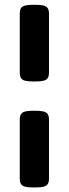

<svg xmlns="http://www.w3.org/2000/svg" viewBox="-20 -786 294 821"><path d="M64.5 -23.4V-273.4Q64.5 -289.4 69.7 -297.7Q75 -306.1 87.9 -309.3Q100.8 -312.5 127 -312.5Q153.1 -312.5 166 -309.3Q178.9 -306.1 184.2 -297.7Q189.5 -289.4 189.5 -273.4V-23.4Q189.5 -7.5 184.2 0.8Q178.9 9.2 166 12.4Q153.1 15.6 127 15.6Q100.8 15.6 87.9 12.4Q75 9.2 69.7 0.8Q64.5 -7.5 64.5 -23.4ZM64.5 -476.6V-726.6Q64.5 -742.5 69.7 -750.8Q75 -759.2 87.9 -762.4Q100.8 -765.6 127 -765.6Q153.1 -765.6 166 -762.4Q178.9 -759.2 184.2 -750.8Q189.5 -742.5 189.5 -726.6V-476.6Q189.5 -460.6 184.2 -452.3Q178.9 -443.9 166 -440.7Q153.1 -437.5 127 -437.5Q100.8 -437.5 87.9 -440.7Q75 -443.9 69.7 -452.3Q64.5 -460.6 64.5 -476.6Z"/></svg>

Font: Gyrochrome
Style: Regular
Weight: 400
Designer: David Moles
Foundry: David Moles
Version: Version 1.005;Glyphs 3.2.3 (3260)